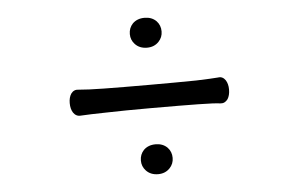

<svg xmlns="http://www.w3.org/2000/svg" viewBox="-45 -706 1089 700"><g transform="rotate(-5 500.0 -356.0)"><path d="M506.8 -69.3Q533.2 -69.3 549.8 -86.9Q564.5 -102.5 564.5 -124Q564.5 -146.5 549.8 -162.1Q533.2 -178.7 506.8 -178.7Q479.5 -178.7 462.9 -162.1Q448.2 -146.5 448.2 -124Q448.2 -102.5 462.9 -86.9Q479.5 -69.3 506.8 -69.3ZM506.8 -532.2Q533.2 -532.2 549.8 -549.8Q564.5 -565.4 564.5 -586.9Q564.5 -609.4 549.8 -625Q533.2 -641.6 506.8 -641.6Q479.5 -641.6 462.9 -625Q448.2 -609.4 448.2 -586.9Q448.2 -565.4 462.9 -549.8Q479.5 -532.2 506.8 -532.2ZM500 -396.5Q402.3 -396.5 336.9 -397.5Q276.4 -398.4 245.1 -401.4Q227.5 -404.3 216.8 -389.6Q208 -376 208 -355.5Q208 -334 216.8 -320.3Q227.5 -304.7 245.1 -306.6Q278.3 -308.6 336.9 -309.6Q405.3 -311.5 500 -311.5Q619.1 -311.5 674.8 -310.5Q736.3 -309.6 754.9 -306.6Q771.5 -304.7 782.2 -319.3Q791 -333 791 -354.5Q791 -375 782.2 -388.7Q771.5 -404.3 754.9 -401.4Q732.4 -399.4 674.8 -397.5Q604.5 -396.5 500 -396.5Z"/></g></svg>

Font: GungsuhChe
Style: Regular
Weight: 400
Monospace: yes
Version: Version 2.21